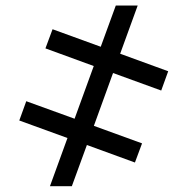

<svg xmlns="http://www.w3.org/2000/svg" viewBox="-20 -469 669 685"><path d="M236.3 195.3H158.2L220.7 23.4L48.8 -39.1L73.7 -107.9L246.1 -45.4L314.5 -233.4L142.1 -296.4L167.5 -364.7L339.4 -302.2L393.1 -449.2H471.2L408.7 -277.3L580.1 -214.8L555.2 -146L383.3 -208.5L314.9 -20L486.8 42.5L461.4 110.8L290 48.3Z"/></svg>

Font: Catrinity
Style: Regular
Weight: 400
Designer: Alexander Lange
Foundry: High-Logic / Made with FontCreator
Version: Version 2.090;May 20, 2024;FontCreator 15.0.0.2974 64-bit